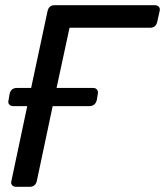

<svg xmlns="http://www.w3.org/2000/svg" viewBox="-20 -720 636 740"><path d="M42 0Q32 0 26.5 -6.5Q21 -13 24 -23L85 -311H31Q21 -311 15.5 -317.5Q10 -324 13 -334L17 -358Q22 -381 45 -381H100L163 -676Q168 -700 190 -700H576Q587 -700 592.5 -693.5Q598 -687 595 -676L586 -636Q581 -613 558 -613H248L198 -381H339Q349 -381 354 -374.5Q359 -368 357 -358L353 -334Q347 -311 324 -311H183L122 -23Q117 0 94 0Z"/></svg>

Font: Lubike
Style: Italic
Weight: 400
Italic angle: -12°
Foundry: Honoka55
Version: Version 1.000;July 22, 2022;FontCreator 14.0.0.2862 64-bit